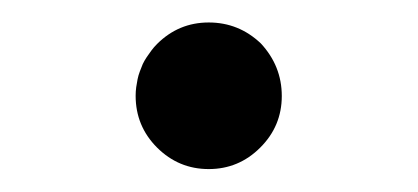

<svg xmlns="http://www.w3.org/2000/svg" viewBox="-20 -160 370 170"><path d="M100.1 -75.2Q100.1 -79.1 100.6 -82.8Q101.1 -86.4 101.8 -89.8Q102.5 -93.3 103.8 -96.7Q105 -100.1 106.4 -103.3Q107.9 -106.4 109.9 -109.4Q111.8 -112.3 114 -115.2Q116.2 -118.2 119.1 -121.1Q138.2 -140.1 164.8 -140.1Q191.4 -140.1 210.9 -121.6Q229.5 -101.6 229.5 -75Q229.5 -48.3 210.4 -29.3Q191.4 -10.3 164.8 -10.3Q138.2 -10.3 119.1 -29.3Q100.1 -48.3 100.1 -75.2ZM210.9 -121.1V-121.6Q210.9 -121.6 210.9 -121.3Q210.9 -121.1 210.9 -121.1Z"/></svg>

Font: Gandom FD
Style: FD
Weight: 400
Foundry: DejaVu fonts team - Redesigned by Saber Rastikerdar - Based on Samim Font
Version: Version 0.6